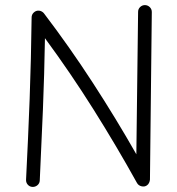

<svg xmlns="http://www.w3.org/2000/svg" viewBox="-20 -712 698 759"><path d="M108.4 26.9Q97.2 26.4 89.8 18.1Q82.5 9.8 83 -1.5Q91.3 -164.6 97.2 -320.8Q103 -477.1 105 -643.1Q105 -654.8 113.8 -662.8Q122.6 -670.9 134.3 -669.9Q140.1 -669.4 145.5 -666.3Q150.9 -663.1 153.8 -659.2Q254.9 -526.4 346.7 -385Q438.5 -243.7 519 -102.1L525.9 -665Q525.9 -676.3 533.9 -684.1Q542 -691.9 553.2 -691.9Q564.5 -691.4 572.3 -683.6Q580.1 -675.8 580.1 -664.6L572.8 -2Q572.3 4.4 569.3 10.7Q566.4 17.1 560.5 21Q551.3 27.3 539.3 24.4Q527.3 21.5 521.5 11.2Q441.4 -133.3 350.1 -278.6Q258.8 -423.8 157.7 -561Q155.3 -418 149.7 -279.8Q144 -141.6 137.2 1.5Q136.7 12.7 128.2 20Q119.6 27.3 108.4 26.9Z"/></svg>

Font: Mikhak-FD Light
Style: Regular
Weight: 300
Designer: Amin Abedi
Version: Version 3.2